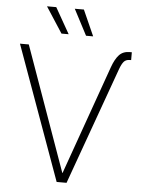

<svg xmlns="http://www.w3.org/2000/svg" viewBox="-61 -989 776 1038"><g transform="rotate(5 326.5 -470.5)"><path d="M523.9 -643.1Q540 -688.5 561.3 -711.2Q582.5 -733.9 618.7 -733.9H629.9V-691.4H623.5Q601.6 -691.4 590.3 -678.2Q579.1 -665 569.3 -638.2L339.8 0H286.1L23.4 -727.5H71.3L312.5 -50.8H313.5ZM375.5 -801.3 302.2 -941.4H351.6L414.1 -801.3ZM242.2 -801.3 151.4 -941.4H201.7L281.2 -801.3Z"/></g></svg>

Font: Inter 20pt ExtraLight
Style: Regular
Weight: 250
Version: Version 4.001;git-66647c0bb